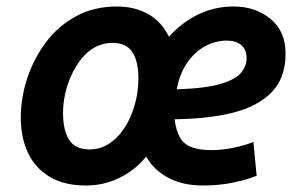

<svg xmlns="http://www.w3.org/2000/svg" viewBox="-20 -558 914 591"><path d="M245 13Q177 13 132.5 -14Q88 -41 66 -88Q44 -135 44 -196Q44 -257 64 -317.5Q84 -378 121.5 -428Q159 -478 214 -508Q269 -538 340 -538Q394 -538 435.5 -515Q477 -492 500 -445Q541 -490 591 -514Q641 -538 699 -538Q766 -538 812.5 -500Q859 -462 859 -393Q859 -318 816 -274Q773 -230 696.5 -211Q620 -192 518 -191Q518 -190 518 -188.5Q518 -187 518 -186Q523 -154 534.5 -134Q546 -114 569.5 -105Q593 -96 631 -96Q662 -96 695.5 -102.5Q729 -109 760 -121L770 -17Q741 -5 697.5 4Q654 13 605 13Q543 13 498.5 -10.5Q454 -34 430 -76Q397 -35 348.5 -11Q300 13 245 13ZM256 -98Q283 -98 306 -110Q329 -122 347.5 -143.5Q366 -165 379 -193Q392 -221 399 -252.5Q406 -284 406 -317Q406 -369 387.5 -397.5Q369 -426 326 -426Q298 -426 274 -413.5Q250 -401 231.5 -378Q213 -355 200 -327Q187 -299 180.5 -269Q174 -239 174 -210Q174 -158 192.5 -128Q211 -98 256 -98ZM524 -283Q614 -286 660 -300Q706 -314 722.5 -334.5Q739 -355 739 -378Q739 -405 723 -419Q707 -433 678 -433Q643 -433 611 -415.5Q579 -398 556 -364.5Q533 -331 524 -283Z"/></svg>

Font: Ubuntu Sans
Style: Bold Italic
Weight: 700
Italic angle: -13.5°
Designer: Dalton Maag Ltd
Foundry: Dalton Maag Ltd
Version: Version 1.006